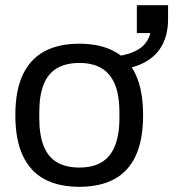

<svg xmlns="http://www.w3.org/2000/svg" viewBox="-20 -706 666 738"><path d="M285 12Q205 12 150.5 -17.5Q96 -47 67.5 -108Q39 -169 39 -263Q39 -358 67.5 -418.5Q96 -479 150.5 -508.5Q205 -538 285 -538Q365 -538 419.5 -508.5Q474 -479 502 -418.5Q530 -358 530 -263Q530 -169 502 -108Q474 -47 419.5 -17.5Q365 12 285 12ZM285 -62Q336 -62 370 -82Q404 -102 421.5 -144.5Q439 -187 439 -252V-274Q439 -340 421.5 -382Q404 -424 370 -444Q336 -464 285 -464Q234 -464 199.5 -444Q165 -424 148 -382Q131 -340 131 -274V-252Q131 -187 148 -144.5Q165 -102 199.5 -82Q234 -62 285 -62ZM424 -436V-489Q480 -496 514 -517.5Q548 -539 558 -579H506V-686H626V-632Q626 -576 604.5 -534.5Q583 -493 539 -468Q495 -443 424 -436Z"/></svg>

Font: Archivo SemiBold
Style: Regular
Weight: 400
Version: Version 2.001